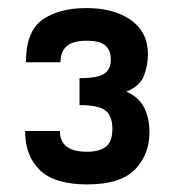

<svg xmlns="http://www.w3.org/2000/svg" viewBox="-20 -895 444 488"><path d="M201.7 -426.3Q119.1 -426.3 81.5 -462.4Q43.9 -498.5 43.9 -562H132.3Q132.3 -509.3 200.7 -509.3Q232.4 -509.3 249 -522Q265.6 -534.7 265.6 -567.4Q265.6 -600.6 247.8 -614.3Q230 -627.9 182.1 -627.9V-696.3Q228 -696.3 244.9 -707.5Q261.7 -718.8 261.7 -744.1Q261.7 -766.6 248 -779.1Q234.4 -791.5 200.7 -791.5Q165.5 -791.5 149.7 -777.8Q133.8 -764.2 133.8 -736.8H45.9Q45.9 -814.9 87.6 -844.7Q129.4 -874.5 199.7 -874.5Q269.5 -874.5 312.7 -844Q356 -813.5 356 -756.8Q356 -728.5 345.7 -702.1Q335.4 -675.8 301.3 -662.1Q334 -647.5 346.9 -620.4Q359.9 -593.3 359.9 -559.1Q359.9 -502.4 323.2 -464.4Q286.6 -426.3 201.7 -426.3Z"/></svg>

Font: Monda
Style: Bold
Weight: 700
Designer: Vernon Adams
Foundry: Vernon Adams
Version: Version 2.100; ttfautohint (v1.8.3)